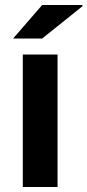

<svg xmlns="http://www.w3.org/2000/svg" viewBox="-20 -744 348 764"><path d="M32.2 -590.8 147.9 -724.1H308.1V-719.2L147.9 -590.8ZM70.8 0V-526.9H209V0Z"/></svg>

Font: Archivo Expanded SemiBold
Style: Regular
Weight: 600
Width: 7
Designer: Hector Gatti
Foundry: Omnibus-Type
Version: Version 2.001